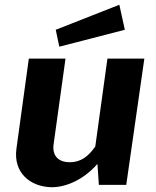

<svg xmlns="http://www.w3.org/2000/svg" viewBox="-20 -776 653 806"><path d="M198 10C255 10 330 -20 389 -88L395 0H510L586 -530H431L380 -161C352 -121 321 -95 273 -95C221 -95 199 -126 205 -170L255 -530H101L49 -152C35 -50 108 9 198 10ZM214 -651 229 -580 504 -651 481 -756Z"/></svg>

Font: Cheyenne Sans
Style: Bold Italic
Weight: 700
Italic angle: -8.13011°
Designer: The Public Sans project authors (U.S. Web Design System), Libre Franklin designed by Pablo Impallari and Rodrigo Fuenzal
Foundry: The Cheyenne Sans Project Authors
Version: Version 2.007